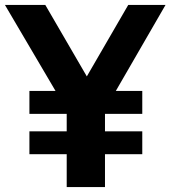

<svg xmlns="http://www.w3.org/2000/svg" viewBox="-43 -760 692 780"><path d="M228 0V-378.5L260 -259L-23 -740H141L331 -413H288.5L478 -740H629.5L351.5 -259L383.5 -376V0ZM76.5 -133.5V-226.5H535V-133.5ZM76.5 -297.5V-390.5H535V-297.5Z"/></svg>

Font: Encode Sans SemiCondensed
Style: Bold
Weight: 700
Width: 4
Designer: Multiple Designers
Foundry: Impallari Type
Version: Version 3.002